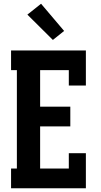

<svg xmlns="http://www.w3.org/2000/svg" viewBox="-20 -1004 540 1024"><path d="M39 0V-105H70V-630H39V-735H438V-548H347V-630H194V-435H355V-330H194V-105H347V-187H438V0ZM262 -791 126 -926 199 -984 322 -839Z"/></svg>

Font: Iosevka Curly Slab Extrabold
Style: Regular
Weight: 800
Monospace: yes
Designer: Belleve Invis
Foundry: Belleve Invis
Version: Version 22.1.2; ttfautohint (v1.8.4)